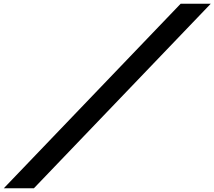

<svg xmlns="http://www.w3.org/2000/svg" viewBox="-36 -880 1139 1020"><path d="M1083.5 -860H923.6L-15.7 120H144.3Z"/></svg>

Font: Hussar
Style: BdSuprExtOblFive
Weight: 700
Foundry: Cannot Into Space Fonts
Version: Version 2.00